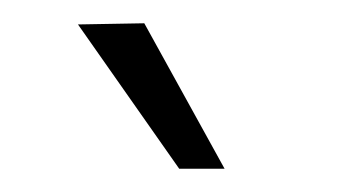

<svg xmlns="http://www.w3.org/2000/svg" viewBox="-20 -699 292 165"><path d="M47 -678 134 -554H173L104 -679Z"/></svg>

Font: Gemunu Libre ExtraLight ExtraLight
Style: Regular
Weight: 250
Version: Version 1.100